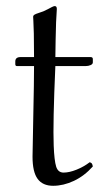

<svg xmlns="http://www.w3.org/2000/svg" viewBox="-20 -595 340 625"><path d="M46.9 -409.2H90.8Q90.8 -456.1 90.1 -485.8Q89.4 -515.6 88.6 -526.9Q87.9 -538.1 87.9 -540Q87.9 -544.4 92 -547.1Q96.2 -549.8 106.4 -553Q116.7 -556.2 121.1 -558.1Q127 -560.5 135.3 -564.9L149.4 -572.3Q155.3 -575.2 158.2 -575.2Q165 -575.2 165 -565.9Q162.1 -529.3 161.1 -465.8L160.2 -409.2H274.9Q282.2 -409.2 282.2 -402.8V-392.1Q282.2 -386.2 274.9 -383.1Q267.6 -379.9 258.8 -379.9H160.2Q151.9 -193.4 154.8 -121.1Q156.7 -72.3 162.8 -52.7Q168.9 -33.2 187 -33.2Q205.6 -33.2 229.2 -42.7Q252.9 -52.2 272 -66.9Q276.9 -65.4 278.8 -63Q280.8 -60.5 282.2 -53.2Q254.9 -22.5 220.7 -6.3Q186.5 9.8 152.8 9.8Q119.1 9.8 102.5 -12.7Q85.9 -35.2 85.9 -85Q85.9 -110.4 88.4 -219.2Q90.8 -328.1 90.8 -379.9H35.2Q29.8 -379.9 29.8 -386.2V-395Q29.8 -409.2 46.9 -409.2Z"/></svg>

Font: Linux Libertine Display G
Style: Regular
Weight: 400
Designer: Philipp H. Poll
Foundry: Philipp H. Poll
Version: Version 5.0.9